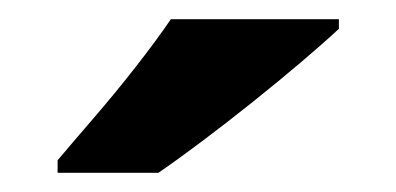

<svg xmlns="http://www.w3.org/2000/svg" viewBox="-20 -786 413 200"><path d="M333 -756Q318 -742 294.5 -722Q271 -702 243.5 -680Q216 -658 190 -638.5Q164 -619 145 -606H40V-619Q56 -638 78 -663.5Q100 -689 121.5 -716.5Q143 -744 158 -766H333Z"/></svg>

Font: Noto Sans Oriya
Style: Bold
Weight: 700
Designer: Amélie Bonet and Sol Matas
Foundry: Google LLC
Version: Version 2.006; ttfautohint (v1.8.4.7-5d5b)